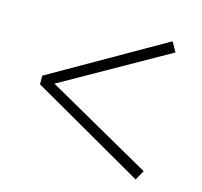

<svg xmlns="http://www.w3.org/2000/svg" viewBox="-83 -715 746 709"><g transform="rotate(15 290.0 -360.0)"><path d="M61 -344V-377L493 -624L514 -587L112 -360L514 -133L493 -96Z"/></g></svg>

Font: Early Summer Mincho
Style: Regular
Weight: 400
Designer: GuiWonder
Version: Version 1.002